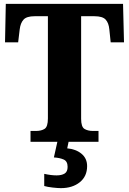

<svg xmlns="http://www.w3.org/2000/svg" viewBox="-20 -734 667 994"><path d="M138 0V-56H166Q194 -56 211 -67Q228 -78 228 -121V-650H159Q118 -650 102 -632.5Q86 -615 82 -582L74 -515H6L10 -714H617L622 -515H553L546 -582Q543 -615 527 -632.5Q511 -650 469 -650H400V-119Q400 -77 417.5 -66.5Q435 -56 462 -56H490V0ZM295 240Q280 240 253 237Q226 234 209 229V166Q245 174 273 174Q299 174 314.5 164.5Q330 155 330 130Q330 101 310 92Q290 83 259 81L279 -9H337L328 34Q373 38 402 62Q431 86 431 126Q431 179 393 209.5Q355 240 295 240Z"/></svg>

Font: Noto Serif SemiCondensed ExtraBold
Style: Regular
Weight: 800
Width: 4
Designer: Monotype Design Team
Foundry: Monotype Imaging Inc.
Version: Version 2.015